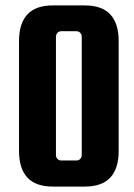

<svg xmlns="http://www.w3.org/2000/svg" viewBox="-20 -677 493 707"><path d="M417 -525V-122Q417 10 293 10H174Q50 10 50 -122V-525Q50 -657 174 -657H293Q417 -657 417 -525ZM281 -106V-542Q281 -550 275.5 -556Q270 -562 262 -562H205Q197 -562 191.5 -556Q186 -550 186 -542V-106Q186 -98 191.5 -92Q197 -86 205 -86H262Q270 -86 275.5 -92Q281 -98 281 -106Z"/></svg>

Font: Squada One
Style: Regular
Weight: 400
Version: Version 1.001